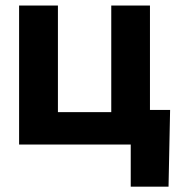

<svg xmlns="http://www.w3.org/2000/svg" viewBox="-20 -536 677 712"><path d="M50.8 0V-515.6H194.8V-120.1H392.6V-515.6H536.1V0ZM464.8 156.2V0H422.9V-128.4H610.8L605 156.2Z"/></svg>

Font: Inter Display
Style: Bold
Weight: 700
Designer: Rasmus Andersson
Foundry: rsms
Version: Version 4.001;git-9221beed3